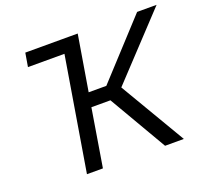

<svg xmlns="http://www.w3.org/2000/svg" viewBox="-124 -880 1116 1032"><g transform="rotate(-20 434.0 -364.0)"><path d="M369.6 -727.5 356.4 -649.4H104L117.2 -727.5ZM205.1 0 325.7 -727.5H417L364.3 -410.6H465.3L756.8 -727.5H868.2L538.1 -375L759.3 0H651.9L459.5 -330.1H350.6L296.4 0Z"/></g></svg>

Font: Inter 20pt
Style: Italic
Weight: 400
Italic angle: -9.3988°
Version: Version 4.001;git-66647c0bb